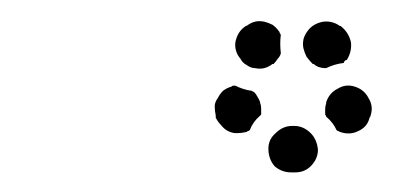

<svg xmlns="http://www.w3.org/2000/svg" viewBox="-20 -544 394 186"><path d="M263 -422Q254 -422 247 -415Q240 -409 240 -400Q240 -390 246 -383Q253 -377 262 -377Q263 -377 264 -377Q265 -377 266 -377Q275 -377 281 -383Q288 -390 288 -399Q287 -409 281 -415Q274 -422 265 -422Q264 -422 264 -422Q264 -422 263 -422ZM296 -445Q299 -454 307 -458Q315 -463 324 -460Q333 -457 337 -449Q342 -441 339 -432Q339 -431 338 -430Q336 -421 327 -417Q319 -413 310 -416Q309 -416 308 -417Q307 -417 306 -418Q303 -425 296 -431Q296 -432 295 -433Q295 -435 295 -438Q295 -441 296 -444Q296 -445 296 -445ZM233 -439Q233 -442 232 -444Q232 -445 232 -445Q231 -448 229 -451Q228 -453 226 -455Q225 -455 224 -456Q216 -457 208 -461Q207 -461 206 -461Q205 -461 204 -460Q200 -459 196 -456Q193 -453 191 -449Q188 -445 188 -441Q188 -437 189 -432Q189 -431 189 -430Q191 -426 194 -423Q197 -419 201 -417Q205 -415 209 -415Q214 -415 218 -416Q219 -416 220 -417Q221 -417 222 -418Q225 -426 232 -432Q232 -432 233 -433Q233 -436 233 -439ZM283 -482Q280 -485 277 -489Q275 -493 274 -497Q273 -501 274 -506Q275 -510 278 -514Q283 -521 293 -523Q302 -524 309 -519Q310 -519 311 -518Q318 -512 320 -503Q321 -494 316 -486Q315 -486 314 -485Q313 -484 313 -483Q304 -482 296 -478Q296 -478 295 -478Q292 -478 289 -479Q286 -480 284 -482Q284 -482 283 -482ZM244 -482Q240 -479 236 -478Q232 -477 227 -478Q223 -478 219 -481Q215 -483 213 -487Q207 -494 208 -503Q210 -513 217 -518Q218 -519 219 -519Q223 -522 227 -523Q231 -524 236 -523Q240 -522 244 -520Q248 -517 250 -514Q251 -513 251 -512Q252 -511 252 -510Q251 -502 252 -493Q252 -492 252 -492Q251 -489 249 -487Q247 -484 245 -482Q244 -482 244 -482Z"/></svg>

Font: FRB American Cursive Guidelines Dotted Extrabold
Style: Bold Italic
Weight: 800
Italic angle: -25°
Version: Version 2.0;Modular Font Editor K font №1